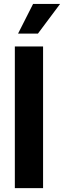

<svg xmlns="http://www.w3.org/2000/svg" viewBox="-20 -966 329 986"><path d="M201.2 -727.5V0H56.2V-727.5ZM72.8 -793.5 149.9 -945.8H288.6L174.8 -793.5Z"/></svg>

Font: Inter 24pt
Style: Bold
Weight: 700
Designer: Rasmus Andersson
Foundry: rsms
Version: Version 4.001;git-66647c0bb